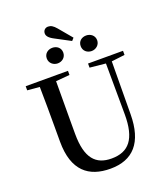

<svg xmlns="http://www.w3.org/2000/svg" viewBox="-188 -1208 1186 1357"><g transform="rotate(-20 404.5 -529.5)"><path d="M347 -983 460 -923 477 -942 394 -1041C372 -1067 355 -1077 334 -1077C312 -1077 296 -1061 296 -1039C296 -1021 308 -1003 347 -983ZM311 -809C344 -809 373 -832 373 -868C373 -905 344 -926 311 -926C279 -926 249 -905 249 -868C249 -832 279 -809 311 -809ZM566 -809C597 -809 628 -832 628 -868C628 -905 597 -926 566 -926C532 -926 504 -905 504 -868C504 -832 532 -809 566 -809ZM511 -704 630 -692 632 -310C633 -122 567 -47 439 -47C322 -47 255 -114 255 -299V-397C255 -497 255 -597 256 -695L360 -704V-735H42V-704L134 -696C136 -596 136 -496 136 -397V-284C136 -64 245 18 407 18C577 18 670 -83 671 -296L674 -692L774 -704V-735H511Z"/></g></svg>

Font: Noto Serif CJK HK SemiBold
Style: Regular
Weight: 600
Designer: Ryoko NISHIZUKA 西塚涼子 (kana & ideographs); Frank Grießhammer (Latin, Greek & Cyrillic); Wenlong ZHANG 张文龙 (bopomofo); San
Foundry: Adobe
Version: Version 2.001;hotconv 1.1.0;makeotfexe 2.6.0